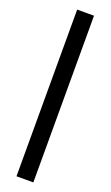

<svg xmlns="http://www.w3.org/2000/svg" viewBox="-157 -693 499 867"><g transform="rotate(20 92.5 -259.5)"><path d="M52 141V-660H133V141Z"/></g></svg>

Font: Bricolage Grotesque 96pt ExtraBold 96pt
Style: Regular
Weight: 400
Version: Version 1.001;gftools[0.9.33.dev8+g029e19f]